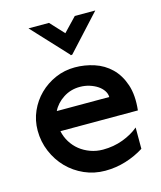

<svg xmlns="http://www.w3.org/2000/svg" viewBox="-111 -813 761 905"><g transform="rotate(-15 269.0 -361.0)"><path d="M284 -562Q282 -558 274 -558L272 -562L114 -732H214L276 -665L340 -732H440ZM398 -321Q398 -337 388 -352Q378 -367 361.5 -378Q345 -389 323 -396Q301 -403 276 -403Q231 -403 195 -379.5Q159 -356 142 -321ZM512 -225H134Q140 -196 155.5 -171Q171 -146 193.5 -128Q216 -110 245 -99.5Q274 -89 306 -89Q358 -89 403.5 -106Q449 -123 481 -150V-46Q440 -20 391.5 -5Q343 10 291 10Q237 10 189.5 -11Q142 -32 107 -68Q72 -104 51.5 -152.5Q31 -201 31 -255Q31 -305 50.5 -349Q70 -393 103.5 -426Q137 -459 181.5 -478.5Q226 -498 277 -498Q325 -498 371 -483Q417 -468 451 -435Q485 -402 502.5 -350Q520 -298 512 -225Z"/></g></svg>

Font: Railway
Style: Regular
Weight: 400
Version: 1.000